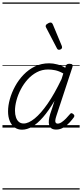

<svg xmlns="http://www.w3.org/2000/svg" viewBox="-20 -1030 663 1550"><path d="M158 17Q124 17 98.5 -1Q73 -19 59 -52.5Q45 -86 45 -131Q45 -177 59.5 -229.5Q74 -282 102 -333.5Q130 -385 170.5 -427Q211 -469 262.5 -494Q314 -519 377 -519Q408 -519 442.5 -510Q477 -501 507 -483L511 -498Q515 -508 522 -511.5Q529 -515 541 -515Q559 -515 564 -508Q569 -501 565 -489L435 -94Q428 -73 426.5 -59.5Q425 -46 430 -39Q435 -32 445 -32Q461 -32 478.5 -44Q496 -56 513 -73.5Q530 -91 544 -108Q550 -116 555.5 -116.5Q561 -117 569 -111Q579 -104 580 -97.5Q581 -91 577 -84Q565 -67 543.5 -43Q522 -19 494 -1.5Q466 16 434 16Q409 16 395.5 6.5Q382 -3 377 -20Q372 -37 374.5 -60Q377 -83 385 -109Q394 -135 403 -162Q412 -189 420 -216Q373 -136 327.5 -84Q282 -32 240 -7.5Q198 17 158 17ZM101 -136Q101 -106 109 -82.5Q117 -59 132.5 -46Q148 -33 171 -33Q210 -33 260 -73.5Q310 -114 365 -193.5Q420 -273 477 -392L491 -437Q455 -457 425 -463Q395 -469 368 -469Q319 -469 277.5 -447Q236 -425 203.5 -389Q171 -353 148 -309Q125 -265 113 -220Q101 -175 101 -136ZM456 -628Q452 -628 448 -630Q444 -632 440 -639L352 -808Q350 -812 349 -815Q348 -818 349 -822Q350 -829 357 -834.5Q364 -840 372.5 -844Q381 -848 389 -848Q400 -848 407 -832L479 -659Q480 -655 480.5 -652Q481 -649 481 -646Q480 -637 471.5 -632.5Q463 -628 456 -628ZM0 490H623V500H0ZM0 -20H623V0H0ZM0 -505H623V-500H0ZM0 -1010H623V-1000H0Z"/></svg>

Font: Playwrite NZ Guides
Style: Regular
Weight: 400
Designer: Veronika Burian, José Scaglione
Foundry: TypeTogether
Version: Version 1.003